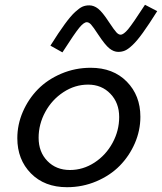

<svg xmlns="http://www.w3.org/2000/svg" viewBox="-20 -761 672 796"><path d="M388.2 -616.2Q366.2 -649.9 357.4 -659.4Q348.6 -668.9 339.8 -668.9Q327.6 -668.9 308.8 -646.2Q290 -623.5 238.8 -543.9L189 -571.8Q223.6 -627 248.3 -660.6Q272.9 -694.3 291.3 -711.2Q309.6 -728 322 -733.4Q334.5 -738.8 350.1 -738.8Q369.1 -738.8 387 -724.9Q404.8 -710.9 432.1 -668.9Q454.1 -635.7 462.9 -626.5Q471.7 -617.2 480 -617.2Q492.2 -617.2 511 -639.6Q529.8 -662.1 581.1 -741.2L631.8 -714.8Q597.2 -659.7 572.5 -625.5Q547.9 -591.3 529.3 -574Q510.7 -556.6 498 -551.3Q485.4 -545.9 470.2 -545.9Q451.7 -545.9 433.8 -560.1Q416 -574.2 388.2 -616.2ZM356 -480Q449.2 -480 505.6 -422.6Q562 -365.2 562 -276.9Q562 -220.2 539.1 -167.2Q516.1 -114.3 476.6 -74Q437 -33.7 379.6 -9.3Q322.3 15.1 257.8 15.1Q164.6 15.1 108.2 -42.2Q51.8 -99.6 51.8 -188Q51.8 -244.6 74.7 -297.6Q97.7 -350.6 137.2 -390.9Q176.8 -431.2 234.1 -455.6Q291.5 -480 356 -480ZM270 -56.2Q324.2 -56.2 371.6 -86.9Q418.9 -117.7 446.5 -168.5Q474.1 -219.2 474.1 -275.9Q474.1 -334.5 437.7 -372.3Q401.4 -410.2 345.2 -410.2Q290.5 -410.2 242.9 -378.9Q195.3 -347.7 167.7 -296.9Q140.1 -246.1 140.1 -189.9Q140.1 -130.9 176.5 -93.5Q212.9 -56.2 270 -56.2Z"/></svg>

Font: IntelOne Mono
Style: Italic
Weight: 400
Italic angle: -16°
Designer: Fred Shallcrass
Foundry: Frere-Jones Type LLC
Version: Version 1.200;hotconv 1.1.0;makeotfexe 2.6.0;FJTRelease1.2